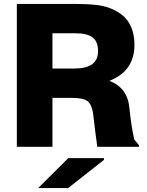

<svg xmlns="http://www.w3.org/2000/svg" viewBox="-20 -750 752 981"><path d="M690 -8V0H477Q467 -72 457 -159Q451 -213 429.5 -231.5Q408 -250 347 -250H248V0H66V-730H361Q423 -730 468 -725Q508 -721 541.5 -708.5Q575 -696 604.5 -673Q634 -650 650.5 -611Q667 -572 667 -521Q667 -387 539 -337Q631 -302 641 -200Q650 -107 666 -37ZM175 211 329 58H511V67L328 211ZM248 -400H362Q481 -400 481 -489Q481 -537 453.5 -558.5Q426 -580 365 -580H248Z"/></svg>

Font: Nacelle Heavy
Style: Regular
Weight: 800
Designer: Sora Sagano
Foundry: Sora Sagano
Version: Version 1.000;FEAKit 1.0